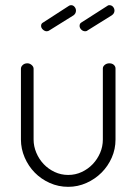

<svg xmlns="http://www.w3.org/2000/svg" viewBox="-20 -717 528 743"><path d="M244 6Q206 6 172.5 -9Q139 -24 114.5 -49Q90 -74 75.5 -107.5Q61 -141 61 -177V-451Q61 -459 68 -465.5Q75 -472 86 -472Q95 -472 102.5 -465.5Q110 -459 110 -451V-177Q110 -151 120.5 -126Q131 -101 149 -82Q167 -63 191.5 -51.5Q216 -40 244 -40Q272 -40 296.5 -51.5Q321 -63 339 -82Q357 -101 367.5 -125.5Q378 -150 378 -177V-452Q378 -460 385.5 -466Q393 -472 403 -472Q414 -472 420.5 -466Q427 -460 427 -452V-177Q427 -140 412.5 -107Q398 -74 373 -49Q348 -24 314.5 -9Q281 6 244 6ZM172 -600Q167 -596 161 -596Q153 -596 146 -602.5Q139 -609 139 -617Q139 -626 147 -630L246 -694Q250 -697 255 -697Q263 -697 268.5 -690.5Q274 -684 274 -676Q274 -665 265 -658ZM320 -600Q316 -596 310 -596Q301 -596 294.5 -602.5Q288 -609 288 -617Q288 -626 295 -630L395 -694Q398 -697 403 -697Q412 -697 417.5 -690.5Q423 -684 423 -676Q423 -665 413 -658Z"/></svg>

Font: AkaAcidDosis
Style: Light
Weight: 300
Designer: Edgar Tolentino, Pablo Impallari, Igino Marini, Aka-Acid
Foundry: Edgar Tolentino, Pablo Impallari, Igino Marini, Aka-Acid
Version: Version 1.007